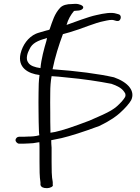

<svg xmlns="http://www.w3.org/2000/svg" viewBox="-20 -775 731 1001"><path d="M79 -26H91C100 -26 112 -26 127 -27C143 -27 161 -29 180 -33C181 -33 184 -33 185 -34C186 -24 186 -14 186 -5V70C186 105 186 148 191 176V190C195 200 204 206 225 206C241 206 260 197 255 188V174C249 146 249 105 249 70V-5C248 -18 247 -31 247 -44C264 -47 280 -51 301 -55C347 -66 414 -87 497 -118C562 -149 589 -172 604 -185C619 -198 631 -211 641 -222C652 -235 660 -245 664 -253C675 -276 671 -299 657 -318C640 -342 608 -360 574 -372C494 -390 381 -405 254 -414C267 -478 287 -541 308 -597L344 -607C374 -616 406 -627 440 -640C474 -652 497 -660 518 -664C545 -670 562 -674 576 -669L587 -666C592 -665 598 -665 602 -668C613 -677 613 -698 597 -701L586 -704C562 -712 523 -706 481 -696C442 -688 366 -659 327 -645C335 -674 349 -698 366 -718L376 -719C399 -719 414 -726 414 -737C414 -746 394 -755 373 -755L356 -754C327 -754 307 -748 294 -735C264 -703 254 -666 239 -623C239 -619 227 -617 222 -616C199 -609 178 -604 167 -599C127 -581 98 -541 87 -495C71 -423 126 -391 186 -384C182 -355 181 -324 181 -292C180 -259 181 -225 181 -190C181 -155 182 -123 183 -92C183 -85 184 -77 185 -70C166 -64 141 -63 126 -63C111 -62 100 -62 91 -62H79C70 -62 61 -54 61 -44C61 -36 71 -26 79 -26ZM127 -449C112 -469 124 -501 134 -519C148 -550 176 -563 225 -577L222 -562C210 -522 195 -467 191 -420C162 -424 137 -432 127 -449ZM242 -190C242 -224 241 -258 242 -292C242 -322 244 -351 249 -378C272 -377 299 -374 328 -371C416 -363 494 -351 561 -338C590 -328 613 -317 627 -297C632 -291 634 -286 634 -281C635 -277 634 -273 632 -269C629 -264 624 -256 615 -246C577 -205 560 -195 446 -146C367 -116 309 -96 267 -87L243 -83V-93C242 -124 242 -156 242 -190Z"/></svg>

Font: Stray Cat
Style: UltExt
Weight: 400
Version: Version 1.0